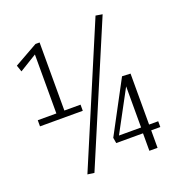

<svg xmlns="http://www.w3.org/2000/svg" viewBox="-134 -848 907 970"><g transform="rotate(-20 320.0 -362.5)"><path d="M31 -305V-338H131V-655L38 -598L26 -633L152 -704H174V-338H261V-305ZM209 10 173 5 486 -735 522 -729ZM364 -94 359 -124 507 -401 552 -399V-125H601V-94H552V0H508V-94ZM390 -125H509V-346Z"/></g></svg>

Font: Georama SemiCondensed Light
Style: Regular
Weight: 300
Width: 4
Designer: Jean-Baptiste Levee
Foundry: Production Type
Version: Version 1.000